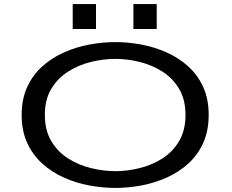

<svg xmlns="http://www.w3.org/2000/svg" viewBox="-20 -913 1140 944"><path d="M547.5 11Q484 11 418.5 -1.2Q353 -13.5 293.8 -40Q234.5 -66.5 187.8 -108.8Q141 -151 113.8 -210.2Q86.5 -269.5 86.5 -348Q86.5 -426 113.8 -485.2Q141 -544.5 187.8 -586.5Q234.5 -628.5 293.8 -655Q353 -681.5 418.5 -693.8Q484 -706 547.5 -706Q610.5 -706 675.5 -693.8Q740.5 -681.5 799.8 -655Q859 -628.5 905.5 -586.5Q952 -544.5 979 -485.2Q1006 -426 1006 -348Q1006 -269.5 979 -210Q952 -150.5 905.5 -108.5Q859 -66.5 799.8 -40Q740.5 -13.5 675.5 -1.2Q610.5 11 547.5 11ZM547.5 -71.5Q606 -71.5 666.8 -86.5Q727.5 -101.5 778.5 -134Q829.5 -166.5 860.8 -219.5Q892 -272.5 892 -348Q892 -423.5 860.8 -476Q829.5 -528.5 778.5 -561Q727.5 -593.5 666.8 -608.5Q606 -623.5 547.5 -623.5Q488.5 -623.5 427.2 -608.5Q366 -593.5 314.8 -561Q263.5 -528.5 232 -476Q200.5 -423.5 200.5 -348Q200.5 -272.5 232 -219.5Q263.5 -166.5 314.8 -134Q366 -101.5 427.2 -86.5Q488.5 -71.5 547.5 -71.5ZM337.5 -893H452V-770.5H337.5ZM636 -893H750.5V-770.5H636Z"/></svg>

Font: Trispace Expanded
Style: Regular
Weight: 400
Width: 7
Designer: Tyler Finck
Foundry: Etcetera Type Company
Version: Version 1.210; ttfautohint (v1.8.3)